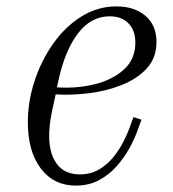

<svg xmlns="http://www.w3.org/2000/svg" viewBox="-20 -570 540 600"><path d="M217 10Q148 10 107.5 -43.5Q67 -97 67 -188Q67 -253 88 -317Q109 -381 146.5 -434Q184 -487 234.5 -518.5Q285 -550 344 -550Q400 -550 434.5 -520.5Q469 -491 469 -439Q469 -389 438.5 -356Q408 -323 359.5 -304Q311 -285 256.5 -278.5Q202 -272 154 -275L142 -220Q123 -126 147 -75.5Q171 -25 229 -25Q264 -25 290.5 -41Q317 -57 335.5 -80.5Q354 -104 365.5 -127Q377 -150 382 -163L397 -204L422 -196L410 -163Q401 -137 384.5 -107Q368 -77 344.5 -50.5Q321 -24 289.5 -7Q258 10 217 10ZM163 -320 158 -297Q219 -293 275 -306.5Q331 -320 367 -352.5Q403 -385 403 -437Q403 -475 381.5 -497Q360 -519 323 -519Q264 -519 223.5 -465.5Q183 -412 163 -320Z"/></svg>

Font: Xanh Mono
Style: Italic
Weight: 400
Italic angle: -12°
Monospace: yes
Designer: Lam Bao, Duy Dao
Foundry: Yellow Type Foundry
Version: Version 3.101; ttfautohint (v1.8.3)